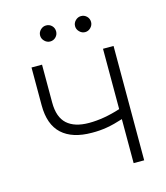

<svg xmlns="http://www.w3.org/2000/svg" viewBox="-106 -779 744 860"><g transform="rotate(-15 266.5 -348.5)"><path d="M456.1 0H407.2V-204.1Q366.7 -190.9 332.8 -185.1Q298.8 -179.2 262.7 -179.7Q171.9 -179.7 124 -223.6Q76.2 -267.6 76.2 -356.4V-532.2H125V-356.4Q125 -288.6 159.9 -257.1Q194.8 -225.6 261.7 -225.6Q330.1 -225.6 407.2 -250.5V-530.3H456.1ZM150.4 -660.2Q150.4 -675.3 161.6 -686.3Q172.9 -697.3 187.5 -697.3Q203.6 -697.3 214.1 -686.5Q224.6 -675.8 224.6 -660.2Q224.6 -645 213.9 -634Q203.1 -623 187.5 -623Q172.9 -623 161.6 -634.3Q150.4 -645.5 150.4 -660.2ZM312.5 -660.2Q312.5 -675.3 323.7 -686.3Q335 -697.3 349.6 -697.3Q365.2 -697.3 376 -686.5Q386.7 -675.8 386.7 -660.2Q386.7 -645.5 375.7 -634.3Q364.7 -623 349.6 -623Q335 -623 323.7 -634.3Q312.5 -645.5 312.5 -660.2Z"/></g></svg>

Font: Pretendard ExtraLight
Style: Regular
Weight: 200
Designer: Base glyphs from Inter by Rasmus Andersson; Hangeul glyphs from Noto Sans CJK(Source Han Sans) by Jang Soo-young and Kan
Foundry: Kil Hyung-jin
Version: Version 1.309